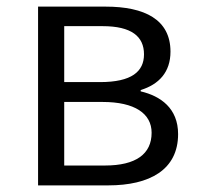

<svg xmlns="http://www.w3.org/2000/svg" viewBox="-20 -560 603 580"><path d="M95 0H307C432 0 518 -47 518 -155C518 -233 465 -270 405 -284V-288C460 -305 495 -342 495 -404C495 -501 417 -540 299 -540H95ZM174 -312V-481H290C377 -481 415 -450 415 -396C415 -344 378 -312 282 -312ZM174 -60V-252H290C387 -252 438 -217 438 -159C438 -95 391 -60 297 -60Z"/></svg>

Font: Source Han Sans JP Normal
Style: Regular
Weight: 350
Designer: Ryoko NISHIZUKA 西塚涼子 (kana, bopomofo & ideographs); Paul D. Hunt (Latin, Greek & Cyrillic); Sandoll Communications 산돌커뮤니
Foundry: Adobe
Version: Version 2.002;hotconv 1.0.116;makeotfexe 2.5.65601